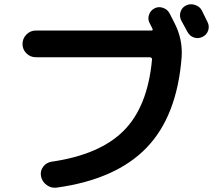

<svg xmlns="http://www.w3.org/2000/svg" viewBox="-20 -852 1040 912"><path d="M150.4 -580.1Q124 -580.1 105.5 -598.6Q86.9 -617.2 86.9 -643.1Q86.9 -668.9 105.5 -688Q124 -707 150.4 -707H699.2Q708 -707 704.1 -715.8Q702.1 -719.7 697.8 -728.5Q693.4 -737.3 691.4 -741.2Q680.7 -759.8 687.5 -780.8Q694.3 -801.8 713.4 -812Q732.4 -822.3 753.9 -814.9Q775.4 -807.6 785.2 -789.1Q800.8 -758.8 808.6 -743.2Q848.6 -666 842.8 -581.1Q821.3 -300.8 676.3 -150.4Q531.2 0 250 39.1Q223.6 43 201.7 26.9Q179.7 10.7 174.8 -14.6Q169.9 -40 185.1 -60.1Q200.2 -80.1 225.6 -84Q454.1 -117.2 567.9 -231.4Q681.6 -345.7 702.1 -569.3Q703.1 -573.2 699.7 -576.7Q696.3 -580.1 691.4 -580.1ZM938.5 -802.7Q943.4 -793 952.6 -773.9Q961.9 -754.9 965.8 -747.1Q975.6 -727.5 968.8 -707Q961.9 -686.5 941.9 -676.8Q921.9 -667 901.4 -673.8Q880.9 -680.7 870.1 -701.2Q861.3 -718.8 840.8 -754.9Q831.1 -774.4 837.4 -795.4Q843.8 -816.4 863.8 -826.2Q883.8 -835.9 906.2 -828.6Q928.7 -821.3 938.5 -802.7Z"/></svg>

Font: Rounded-X Mgen+ 1mn bold
Style: Bold
Weight: 700
Designer: [Source Han Sans]
Ryoko NISHIZUKA  (kana & ideographs); Paul D. Hunt (Latin, Greek & Cyrillic); Wenlong ZHANG  (bopomofo
Version: Version 1.059.20150602